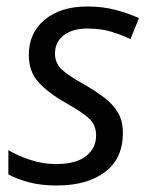

<svg xmlns="http://www.w3.org/2000/svg" viewBox="-20 -565 471 595"><path d="M155.8 9.8Q106.9 9.8 70.1 0Q33.2 -9.8 5.9 -24.4V-99.6Q31.7 -84 71.5 -70.3Q111.3 -56.6 153.3 -56.6Q215.3 -56.6 246.6 -81.3Q277.8 -106 277.8 -145Q277.8 -176.8 257.1 -196.8Q236.3 -216.8 185.5 -245.1Q129.4 -276.9 99.4 -310.1Q69.3 -343.3 69.3 -394.5Q69.3 -463.4 118.9 -504.2Q168.5 -544.9 250.5 -544.9Q298.8 -544.9 339.8 -533.9Q380.9 -522.9 410.6 -508.8L384.3 -443.8Q358.9 -456.1 326.2 -466.3Q293.5 -476.6 250.5 -476.6Q204.6 -476.6 177.5 -455.6Q150.4 -434.6 150.4 -398.9Q150.4 -370.6 169.7 -351.3Q189 -332 241.2 -303.2Q274.9 -283.7 302 -263.4Q329.1 -243.2 345 -217Q360.8 -190.9 360.8 -152.8Q360.8 -74.2 305.7 -32.2Q250.5 9.8 155.8 9.8Z"/></svg>

Font: Open Sans
Style: Italic
Weight: 400
Italic angle: -12°
Designer: Monotype Design Team
Foundry: Monotype Imaging Inc.
Version: Version 3.000; ttfautohint (v1.8.4)